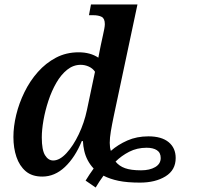

<svg xmlns="http://www.w3.org/2000/svg" viewBox="-20 -780 890 859"><path d="M644 -170Q703 -170 734.5 -144Q766 -118 766 -73Q766 -19 720.5 9Q675 37 606 37Q549 37 510.5 29Q472 21 443 6Q424 32 408 59L363 28Q380 0 399 -26Q383 -43 372.5 -63Q362 -83 357 -105Q352 -126 351 -149H346Q316 -76 270.5 -33Q225 10 169 10Q123 10 95 -14Q67 -38 53.5 -78Q40 -118 40 -167Q40 -214 52.5 -266Q65 -318 89.5 -368Q114 -418 149.5 -458Q185 -498 230.5 -522Q276 -546 332 -546Q384 -546 420 -522Q422 -533 425.5 -550.5Q429 -568 431 -578L441 -624Q444 -637 446.5 -650.5Q449 -664 449 -672Q449 -697 435 -704.5Q421 -712 396 -712H378L387 -760H595L489 -261Q481 -223 476 -193Q471 -163 471 -141Q471 -120 476 -105Q508 -133 550 -151.5Q592 -170 644 -170ZM218 -62Q247 -62 277.5 -95Q308 -128 332.5 -179.5Q357 -231 369 -288L405 -459Q395 -474 377.5 -482Q360 -490 341 -490Q308 -490 280.5 -468Q253 -446 232 -409.5Q211 -373 196.5 -329Q182 -285 174.5 -242Q167 -199 167 -165Q167 -109 181.5 -85.5Q196 -62 218 -62ZM611 -18Q650 -18 674.5 -32.5Q699 -47 699 -73Q699 -97 682 -108Q665 -119 636 -119Q593 -119 558 -101Q523 -83 497 -57Q513 -37 539.5 -27.5Q566 -18 611 -18Z"/></svg>

Font: Noto Serif SemiCondensed SemiBold
Style: Italic
Weight: 600
Width: 4
Italic angle: -12°
Designer: Monotype Design Team
Foundry: Monotype Imaging Inc.
Version: Version 2.014; ttfautohint (v1.8.4.7-5d5b)